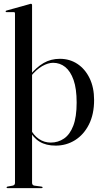

<svg xmlns="http://www.w3.org/2000/svg" viewBox="-20 -757 542 1012"><path d="M149 -730.5V206.5Q149 212.5 152 216.5Q155 220.5 161.5 221.5L198.5 226.5Q202 227 203.2 228Q204.5 229 204.5 231Q204.5 232.5 203.2 233.5Q202 234.5 199.5 234.5H19Q17 234.5 15.8 233.5Q14.5 232.5 14.5 231Q14.5 229.5 16.2 228Q18 226.5 22 226L46.5 221.5Q53.5 220 56.2 216.2Q59 212.5 59 207V-686.5Q59 -689.5 57.8 -691.2Q56.5 -693 52.5 -693H14Q12 -693 10.8 -694.2Q9.5 -695.5 9.5 -697Q9.5 -700 14.5 -701.5L133 -734.5Q137.5 -736 139.5 -736.5Q141.5 -737 143 -737Q146 -737 147.5 -735Q149 -733 149 -730.5ZM141 -353 136 -359Q172 -403 210 -425Q248 -447 295.5 -447Q347.5 -447 388 -420.2Q428.5 -393.5 452.2 -344.8Q476 -296 476 -230Q476 -155 448.8 -101Q421.5 -47 375.5 -18.2Q329.5 10.5 273.5 10.5Q223 10.5 189 -10Q155 -30.5 132 -74L139.5 -79Q157 -43.5 185.2 -24.5Q213.5 -5.5 247.5 -5.5Q286.5 -5.5 317.5 -26.8Q348.5 -48 366.2 -94.2Q384 -140.5 384 -216.5Q384 -289.5 367.8 -335.5Q351.5 -381.5 323.8 -403.8Q296 -426 260 -426Q233.5 -426 202.5 -408.5Q171.5 -391 141 -353Z"/></svg>

Font: Fraunces 96pt
Style: Regular
Weight: 400
Version: Version 1.000;[b76b70a41]